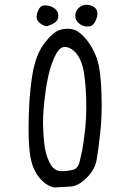

<svg xmlns="http://www.w3.org/2000/svg" viewBox="-20 -806 540 817"><path d="M412.6 -362.3Q412.6 -387.2 411.6 -413.6Q408.7 -509.8 391.6 -558.6Q371.1 -615.7 333 -653.8Q308.6 -678.2 285.6 -682.1Q276.9 -683.6 267.6 -683.6Q249 -683.6 231.9 -677.7Q204.1 -668 167.5 -620.1Q131.3 -571.3 117.7 -487.3Q101.6 -389.2 101.6 -260.7Q101.6 -174.8 110.8 -131.3Q122.6 -73.2 158.2 -38.1Q182.6 -13.2 211.4 -8.3L280.3 -12.2Q313.5 -14.2 348.6 -49.1Q383.8 -84 391.4 -126.7Q398.9 -169.4 406.7 -243.2Q412.6 -296.4 412.6 -362.3ZM242.2 -77.6Q212.4 -77.6 195.3 -106.4Q179.2 -134.3 172.4 -168.9Q165.5 -203.6 163.6 -264.6Q163.1 -273.9 163.1 -283.7Q163.1 -337.9 172.4 -406.7Q183.1 -488.3 201.2 -536.6Q218.8 -585.9 237.3 -599.6Q245.6 -606.4 256.3 -606.4Q269.5 -606.4 285.6 -596.2Q320.3 -573.2 334 -513.2Q342.3 -475.1 345.7 -411.1Q347.2 -379.9 347.2 -350.6Q347.2 -301.8 342.8 -260.3Q335.4 -193.8 329.6 -166.3Q323.7 -138.7 318.8 -117.7Q313.5 -94.7 297.9 -85.9Q297.9 -85.9 297.4 -85.4Q270 -77.6 242.2 -77.6ZM228 -739.3Q228 -754.9 216.3 -766.4Q204.6 -777.8 185.5 -781.7Q178.2 -783.2 175.3 -783.2Q165.5 -783.2 161.1 -781.7Q156.2 -780.3 152.3 -776.4Q143.1 -767.6 137.7 -747.1Q135.7 -740.7 135.7 -734.9Q135.7 -721.2 146 -711.4Q159.7 -697.8 177.7 -693.8Q221.2 -707 226.1 -726.6Q228 -733.4 228 -739.3ZM350.6 -693.4Q366.7 -693.4 373 -698.7Q382.3 -706.1 390.1 -725.6Q394.5 -736.8 394.5 -745.6Q394.5 -763.2 385.3 -772Q377.4 -779.8 362.3 -783.7Q354.5 -785.6 347.2 -785.6Q328.1 -785.6 313.5 -771Q300.3 -757.8 300.3 -739.3Q300.3 -722.7 311.5 -710.9Q325.2 -697.3 341.3 -693.8Q346.2 -693.4 350.6 -693.4Z"/></svg>

Font: Bakudai
Style: Light
Weight: 300
Version: Version 1.48